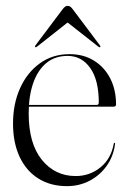

<svg xmlns="http://www.w3.org/2000/svg" viewBox="-20 -626 438 656"><path d="M376.5 -269Q376.5 -265.5 374.2 -263.5Q372 -261.5 368 -261.5H61V-267.5H310Q317.5 -267.5 317.5 -275.5Q317.5 -352.5 288.2 -393.8Q259 -435 211 -435Q168 -435 138.5 -410.8Q109 -386.5 93.5 -342.2Q78 -298 78 -238.5Q78 -135.5 123 -80Q168 -24.5 238.5 -24.5Q286.5 -24.5 323 -54Q359.5 -83.5 368.5 -134.5Q369 -136.5 369.5 -137.2Q370 -138 370.5 -138Q372 -138 372.8 -137Q373.5 -136 373 -133.5Q367.5 -92 344.8 -59.8Q322 -27.5 286.8 -8.8Q251.5 10 208.5 10Q153 10 111.5 -15.8Q70 -41.5 47.2 -89.8Q24.5 -138 24.5 -204Q24.5 -271 48.5 -324.5Q72.5 -378 116 -409.5Q159.5 -441 217.5 -441Q265.5 -441 301.2 -418.8Q337 -396.5 356.8 -357.8Q376.5 -319 376.5 -269ZM221 -557H201L315.5 -467Q317.5 -465.5 319.2 -464.8Q321 -464 322 -465Q323.5 -466 323 -467.8Q322.5 -469.5 321 -471.5L228.5 -594.5Q224 -600.5 220.2 -603.2Q216.5 -606 211 -606Q206.5 -606 202.5 -603.2Q198.5 -600.5 194 -594.5L101.5 -471.5Q100 -469.5 99.8 -467.8Q99.5 -466 100.5 -465Q101.5 -464 103.2 -464.8Q105 -465.5 107 -467Z"/></svg>

Font: Fraunces 120pt Light
Style: Regular
Weight: 300
Version: Version 1.000;[b76b70a41]